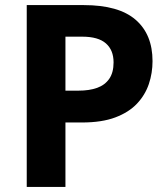

<svg xmlns="http://www.w3.org/2000/svg" viewBox="-20 -734 661 754"><path d="M309 -714Q446 -714 512.5 -656.5Q579 -599 579 -494Q579 -447 564.5 -404Q550 -361 518 -327Q486 -293 433 -273Q380 -253 302 -253H237V0H85V-714ZM303 -590H237V-378H288Q331 -378 361.5 -389Q392 -400 409 -424.5Q426 -449 426 -489Q426 -537 396 -563.5Q366 -590 303 -590Z"/></svg>

Font: Noto Sans Syriac Eastern
Style: Bold
Weight: 700
Designer: Patrick Giasson and the Monotype Design Team
Foundry: Monotype Imaging Inc.
Version: Version 3.001